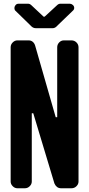

<svg xmlns="http://www.w3.org/2000/svg" viewBox="-20 -1007 476 1027"><path d="M400 -36Q400 -22 389 -11Q378 0 362 0H307Q294 0 285 -7Q276 -14 271 -26L158 -401H150V-36Q150 -22 139 -11Q128 0 113 0H73Q59 0 48 -11Q37 -22 37 -36V-754Q37 -769 48 -780Q59 -791 73 -791H133Q146 -791 155 -783.5Q164 -776 168 -763L278 -380H286V-754Q286 -769 296.5 -780Q307 -791 322 -791H362Q378 -791 389 -780Q400 -769 400 -754ZM60 -952Q59 -956 58 -957.5Q57 -959 57 -964Q57 -972 63 -979.5Q69 -987 79 -987H131Q140 -987 149 -978L213 -918H219L284 -978Q293 -987 302 -987H354Q362 -987 369.5 -980.5Q377 -974 377 -964Q377 -957 372 -952L290 -873Q282 -864 275.5 -860Q269 -856 260 -856H174Q163 -856 156 -860Q149 -864 141 -873Z"/></svg>

Font: H.H. Samuel
Style: Regular
Weight: 900
Width: 1
Designer: deFharo
Foundry: deFharo
Version: Version 1.009